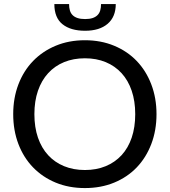

<svg xmlns="http://www.w3.org/2000/svg" viewBox="-20 -925 842 952"><path d="M45.5 0ZM756 -359Q756 -278.5 730.2 -211Q704.5 -143.5 658 -95Q611.5 -46.5 546 -19.5Q480.5 7.5 401 7.5Q321.5 7.5 256.2 -19.5Q191 -46.5 144 -95Q97 -143.5 71.2 -211Q45.5 -278.5 45.5 -359Q45.5 -439 71.2 -506.5Q97 -574 144 -622.5Q191 -671 256.2 -698.2Q321.5 -725.5 401 -725.5Q480.5 -725.5 546 -698.2Q611.5 -671 658 -622.5Q704.5 -574 730.2 -506.5Q756 -439 756 -359ZM650.5 -359Q650.5 -423.5 633 -475Q615.5 -526.5 582.8 -562.2Q550 -598 504 -617Q458 -636 401 -636Q344 -636 297.8 -617Q251.5 -598 218.8 -562.2Q186 -526.5 168.2 -475Q150.5 -423.5 150.5 -359Q150.5 -294 168.2 -242.5Q186 -191 218.8 -155.5Q251.5 -120 297.8 -101Q344 -82 401 -82Q458 -82 504 -101Q550 -120 582.8 -155.5Q615.5 -191 633 -242.5Q650.5 -294 650.5 -359ZM402 -772.5Q330.5 -772.5 290 -804.8Q249.5 -837 249.5 -905H322.5Q322.5 -887.5 326.5 -873.5Q330.5 -859.5 340 -850Q349.5 -840.5 364.8 -835.5Q380 -830.5 402 -830.5Q424 -830.5 439 -835.5Q454 -840.5 463.5 -850Q473 -859.5 477 -873.5Q481 -887.5 481 -905H554Q554 -841.5 513.8 -807Q473.5 -772.5 402 -772.5Z"/></svg>

Font: Lato Medium
Style: Regular
Weight: 500
Designer: Lukasz Dziedzic
Foundry: tyPoland Lukasz Dziedzic
Version: Version 2.006; 2014-01-15